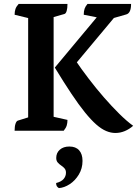

<svg xmlns="http://www.w3.org/2000/svg" viewBox="-20 -661 699 971"><path d="M563.4 11.5Q540.4 11.5 516.8 1.5Q493.1 -8.4 466.8 -31.4Q440.6 -54.4 409.5 -92.7Q378.5 -130.9 341.2 -186.8Q303.9 -242.6 257.2 -319.2L489.1 -597.2L510.7 -565.2L403.5 -586.4Q403.5 -605 408 -617.3Q412.4 -629.6 422.4 -641H642.9Q642.9 -594 617.8 -587.8L537.1 -564.7L582.8 -602.2L339 -310.4L360.3 -357.6Q391.4 -311.7 428.8 -262.8Q466.1 -213.9 505.6 -168.5Q545.1 -123.2 583.1 -85.7Q621 -48.1 653.4 -24.8Q634 -7.7 611.1 1.9Q588.2 11.5 563.4 11.5ZM53.9 0Q53.9 -21.9 58.4 -35.1Q62.9 -48.4 69.9 -50.9L140.1 -72.9L122.4 -52.4V-585.8L141.1 -565.2L53.9 -586.4Q53.9 -603.1 58.2 -615.6Q62.4 -628.1 74.3 -641H321.2Q321.2 -619.6 317.2 -605.9Q313.2 -592.1 305.2 -590.1L227.9 -568.1L251.2 -589.1V-55.2L226.9 -75.8L321.2 -54.6Q321.2 -38.9 317.5 -26.6Q313.8 -14.3 302.3 0ZM277.8 290.3Q271.5 286.4 267.7 281.1Q263.8 275.7 263.8 264.6Q289.7 258.2 301.7 244.2Q313.6 230.2 313.6 212.5Q313.6 198.7 306.1 190.3Q298.5 181.9 288.7 175.5Q279 169.2 271.7 160.5Q264.4 151.9 264.4 137.7Q264.4 112 282.6 96Q300.7 80 330.9 80Q363 80 380.1 99Q397.3 118 397.3 152.7Q397.3 191 378.6 221.8Q359.9 252.7 332.4 270.5Q305 288.3 277.8 290.3Z"/></svg>

Font: Pitagon Serif
Style: Regular
Weight: 400
Designer: Travis Tran
Foundry: Pitagon
Version: Version 1.000;gftools[0.9.26]